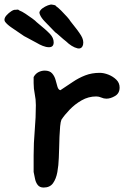

<svg xmlns="http://www.w3.org/2000/svg" viewBox="-92 -832 557 862"><path d="M128 -620Q115 -620 100 -626Q85 -632 72 -640Q69 -642 57 -648Q45 -654 33 -661Q21 -668 16 -670Q-22 -696 -40.5 -708.5Q-59 -721 -69 -734Q-72 -739 -72 -743Q-72 -753 -62.5 -763.5Q-53 -774 -41.5 -781.5Q-30 -789 -23 -788Q-19 -788 -16.5 -788.5Q-14 -789 -13 -789Q-9 -789 -5 -785Q6 -781 22 -770.5Q38 -760 53 -749Q68 -738 72 -733Q115 -698 132 -680Q149 -662 149 -642Q149 -620 128 -620ZM256 -615Q243 -618 229.5 -626.5Q216 -635 205 -646Q202 -648 192 -656.5Q182 -665 171.5 -674.5Q161 -684 156 -687Q124 -720 108.5 -736Q93 -752 87 -767Q85 -772 85 -777Q88 -787 99 -795Q110 -803 123 -808Q136 -813 143 -811Q146 -810 148.5 -810Q151 -810 153 -809Q157 -809 160 -804Q169 -798 183 -784Q197 -770 209 -756.5Q221 -743 224 -737Q259 -694 272 -672.5Q285 -651 281 -632Q276 -611 256 -615ZM104 10Q86 10 77 -2Q68 -14 65 -30.5Q62 -47 59 -60V-134Q59 -190 64 -247.5Q69 -305 69 -360Q69 -386 64 -410Q59 -434 59 -459V-486Q67 -501 80.5 -508Q94 -515 109 -515Q131 -515 142 -502.5Q153 -490 157.5 -473Q162 -456 166 -442.5Q170 -429 179 -427Q208 -446 234.5 -464Q261 -482 290.5 -493.5Q320 -505 356 -505Q374 -505 394.5 -497Q415 -489 430 -474.5Q445 -460 445 -439Q445 -413 424.5 -401Q404 -389 386 -389Q374 -389 363 -394Q352 -399 340 -399Q305 -399 274.5 -381.5Q244 -364 221 -340Q198 -316 184 -295Q180 -286 178 -265Q176 -244 175 -217.5Q174 -191 173.5 -166Q173 -141 172 -123Q171 -90 165.5 -59.5Q160 -29 146 -9.5Q132 10 104 10ZM128 -620Q115 -620 100 -626Q85 -632 72 -640Q69 -642 57 -648Q45 -654 33 -661Q21 -668 16 -670Q-22 -696 -40.5 -708.5Q-59 -721 -69 -734Q-72 -739 -72 -743Q-72 -753 -62.5 -763.5Q-53 -774 -41.5 -781.5Q-30 -789 -23 -788Q-19 -788 -16.5 -788.5Q-14 -789 -13 -789Q-9 -789 -5 -785Q6 -781 22 -770.5Q38 -760 53 -749Q68 -738 72 -733Q115 -698 132 -680Q149 -662 149 -642Q149 -620 128 -620Z"/></svg>

Font: Fuzzy Bubbles
Style: Bold
Weight: 700
Designer: Robert E. Leuschke
Foundry: Robert E. Leuschke
Version: Version 1.010; ttfautohint (v1.8.3)